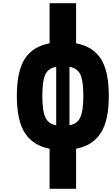

<svg xmlns="http://www.w3.org/2000/svg" viewBox="-20 -937 707 1207"><path d="M416.7 -149.7Q464.2 -156.9 484 -197.6Q503.9 -238.3 503.9 -333.3Q503.9 -431 484.4 -470.1Q464.8 -509.1 416.7 -516.9ZM333.3 -516.9Q285.2 -509.1 265.6 -470.1Q246.1 -431 246.1 -333.3Q246.1 -238.3 266 -197.6Q285.8 -156.9 333.3 -149.7ZM291.7 -916.7H458.3V-664.7Q563.2 -645.2 613.6 -568Q664.1 -490.9 664.1 -333.3Q664.1 -179 613.3 -100.6Q562.5 -22.1 458.3 -2V250H291.7V-2Q187.5 -22.1 136.7 -100.6Q85.9 -179 85.9 -333.3Q85.9 -490.9 136.4 -568Q186.8 -645.2 291.7 -664.7Z"/></svg>

Font: Monoid
Style: Bold
Weight: 700
Width: 4
Designer: Andreas Larsen (@larsenwork)
Version: Version 0.61